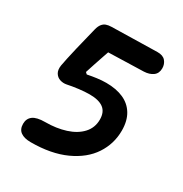

<svg xmlns="http://www.w3.org/2000/svg" viewBox="-172 -865 964 1009"><g transform="rotate(30 310.0 -361.0)"><path d="M70.8 -54.2Q70.8 -85.5 93.3 -102.5Q115.9 -119.6 167.3 -119.6Q234.3 -119.6 289.5 -137.2Q344.7 -154.8 377.1 -189.8Q409.5 -224.8 409.5 -274.8Q409.5 -320.2 381.2 -341.4Q353 -362.6 297 -362.6Q268.2 -362.6 230.8 -357.9Q193.5 -353.2 166.4 -347.3Q146.2 -343.2 127.1 -349.2Q108 -355.2 97.1 -372.6Q86.2 -390 90.5 -418.7Q96.8 -454.8 115.6 -535Q132.6 -603.5 149.1 -671.5Q154.8 -693.8 164.5 -705.7Q174.1 -717.7 187 -722.3Q200 -727 219.2 -727.4L493.8 -733.4Q527.6 -733.9 543.2 -715.6Q558.9 -697.2 558.9 -671.8Q558.9 -640.8 537.5 -625.4Q516.2 -609.9 483.1 -608.6L242.4 -601.6L279 -627.3Q269.2 -599.8 259.1 -569.7Q249.1 -539.7 239.2 -510.7Q229.8 -481 221 -454.8L231 -445.5Q259.8 -451.3 287.7 -455Q315.6 -458.8 342.8 -458.8Q402.8 -458.8 446.4 -439.6Q490.1 -420.5 514.2 -380.9Q538.4 -341.3 538.4 -281.7Q538.4 -201.8 494.7 -135.5Q450.9 -69.1 364 -29.5Q277 10.1 154 10.1Q113.9 10.1 92.3 -5.6Q70.8 -21.2 70.8 -54.2Z"/></g></svg>

Font: Monaspace Radon Var
Style: Regular
Weight: 400
Designer: Riley Cran and the Lettermatic Team
Version: Version 1.000 (Monaspace Radon Var)